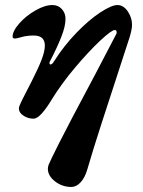

<svg xmlns="http://www.w3.org/2000/svg" viewBox="-20 -457 569 762"><path d="M170 213Q170 205 173 197Q180 180 211 118Q249 42 359 -164Q442 -322 442 -323Q443 -325 443 -329Q443 -333 441 -335.5Q439 -338 436 -338Q423 -338 378 -296Q333 -254 278.5 -189.5Q224 -125 184 -60Q167 -31 147.5 -8.5Q128 14 113 14Q91 14 73 2Q55 -10 55 -26Q55 -30 57 -36Q62 -49 71.5 -67.5Q81 -86 85 -94L105 -133Q131 -184 144.5 -218.5Q158 -253 158 -276Q158 -316 114 -316Q87 -316 66 -310Q45 -304 40 -304Q30 -304 30 -311Q30 -334 56.5 -364Q83 -394 120.5 -415.5Q158 -437 188 -437Q211 -437 225.5 -421Q240 -405 240 -382Q240 -353 223.5 -311Q207 -269 178 -213Q175 -208 176.5 -204.5Q178 -201 180 -201Q187 -201 194 -213Q234 -276 284 -327.5Q334 -379 378.5 -408Q423 -437 446 -437Q470 -437 487 -412Q504 -387 504 -359Q504 -340 494 -308Q483 -273 425 -96Q414 -63 382 36Q350 135 326 217Q317 248 300 266.5Q283 285 263 285Q227 285 198.5 263Q170 241 170 213Z"/></svg>

Font: EB Garamond ExtraBold
Style: Italic
Weight: 800
Italic angle: -17.2°
Designer: Georg Duffner and Octavio Pardo
Foundry: Georg Duffner
Version: Version 1.000